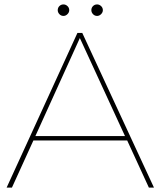

<svg xmlns="http://www.w3.org/2000/svg" viewBox="-20 -848 726 868"><path d="M293 -802Q293 -792 285 -784Q277 -776 267 -776Q256 -776 248.5 -784Q241 -792 241 -802Q241 -813 248.5 -820.5Q256 -828 267 -828Q277 -828 285 -820.5Q293 -813 293 -802ZM445 -802Q445 -792 437 -784Q429 -776 419 -776Q408 -776 400.5 -784Q393 -792 393 -802Q393 -813 400.5 -820.5Q408 -828 419 -828Q429 -828 437 -820.5Q445 -813 445 -802ZM653 0 555 -213H131L34 0H10L330 -699H352L676 0ZM140 -233H545L341 -676Z"/></svg>

Font: TypoPRO Montserrat
Style: Regular
Weight: 250
Designer: Julieta Ulanovsky
Foundry: Julieta Ulanovsky
Version: Version 6.001